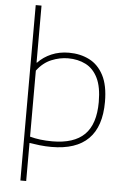

<svg xmlns="http://www.w3.org/2000/svg" viewBox="-65 -854 745 1121"><g transform="rotate(5 307.0 -294.0)"><path d="M98 220V-808H132V-474H135Q167.5 -508.5 213.8 -528.2Q260 -548 316 -548Q382 -548 435 -521.5Q488 -495 519 -436Q550 -377 550 -280Q550 9 261 9Q226 9 192.5 5.2Q159 1.5 132 -3V220ZM263 -24Q390 -24 452 -85.2Q514 -146.5 514 -276Q514 -365 488 -417.2Q462 -469.5 416.8 -492.2Q371.5 -515 314 -515Q265.5 -515 216.8 -495Q168 -475 132 -427V-40Q189.5 -24 263 -24Z"/></g></svg>

Font: Encode Sans Expanded Expanded Thin
Style: Regular
Weight: 100
Width: 7
Designer: Multiple Designers
Foundry: Impallari Type
Version: Version 3.000; ttfautohint (v1.8.3) -l 8 -r 50 -G 200 -x 14 